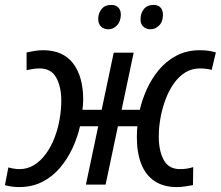

<svg xmlns="http://www.w3.org/2000/svg" viewBox="-35 -750 897 780"><path d="M42 10Q29 10 13 8Q-3 6 -15 2L-1 -70Q8 -67 20.5 -65Q33 -63 44 -63Q77 -63 103.5 -79.5Q130 -96 151 -124.5Q172 -153 186 -189Q200 -225 207 -264.5Q214 -304 214 -341Q214 -397 193.5 -434.5Q173 -472 126 -472Q112 -472 99.5 -470Q87 -468 73 -465V-537Q87 -540 104.5 -543Q122 -546 140 -546Q221 -546 262 -492.5Q303 -439 303 -344Q303 -333 302 -323Q301 -313 300 -304H378L427 -536H508L459 -304H533Q542 -344 561 -386.5Q580 -429 609.5 -465Q639 -501 681 -523.5Q723 -546 777 -546Q794 -546 810 -544Q826 -542 842 -537L825 -466Q815 -469 802 -470.5Q789 -472 777 -472Q744 -472 717.5 -455.5Q691 -439 671 -410.5Q651 -382 637.5 -346Q624 -310 617 -271Q610 -232 610 -195Q610 -138 630 -100.5Q650 -63 696 -63Q713 -63 724.5 -65Q736 -67 750 -71L749 2Q736 4 719 7Q702 10 683 10Q630 10 593.5 -14Q557 -38 539 -83.5Q521 -129 521 -192Q521 -206 521.5 -216.5Q522 -227 523 -237H444L394 0H314L364 -237H290Q280 -192 259.5 -148Q239 -104 208.5 -68Q178 -32 136.5 -11Q95 10 42 10ZM576 -631Q559 -631 547 -642Q535 -653 536 -673Q536 -696 549.5 -713Q563 -730 588 -730Q608 -730 617.5 -719Q627 -708 627 -690Q627 -662 611.5 -646.5Q596 -631 576 -631ZM406 -631Q387 -631 375.5 -642Q364 -653 364 -673Q364 -696 377.5 -713Q391 -730 416 -730Q430 -730 438.5 -725Q447 -720 451.5 -711Q456 -702 456 -690Q455 -662 440 -646.5Q425 -631 406 -631Z"/></svg>

Font: Noto Sans Display
Style: Italic
Weight: 400
Italic angle: -12°
Designer: Monotype Design Team
Foundry: Monotype Imaging Inc.
Version: Version 2.003